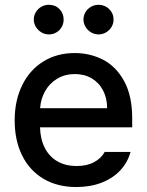

<svg xmlns="http://www.w3.org/2000/svg" viewBox="-20 -754 601 785"><path d="M40 -261.7Q40 -342.8 70.6 -405.3Q101.1 -467.8 156.7 -502.4Q212.4 -537.1 285.2 -537.1Q349.1 -537.1 402.3 -509.3Q455.6 -481.4 488 -421.6Q520.5 -361.8 520.5 -270.5V-233.4H143.6Q145 -184.1 163.8 -148.2Q182.6 -112.3 215.8 -93.8Q249 -75.2 293 -75.2Q335.4 -75.2 364.7 -91.1Q394 -106.9 408.2 -132.8H513.7Q502 -89.8 471.7 -57.4Q441.4 -24.9 395.3 -7.1Q349.1 10.7 292 10.7Q214.8 10.7 158 -22.9Q101.1 -56.6 70.6 -118.2Q40 -179.7 40 -261.7ZM418 -311.5Q418 -352.1 401.6 -383.8Q385.3 -415.5 355.5 -433.3Q325.7 -451.2 286.1 -451.2Q245.6 -451.2 214.1 -432.4Q182.6 -413.6 164.6 -381.6Q146.5 -349.6 144 -311.5ZM118.2 -673.8Q118.2 -690.4 126.5 -704.3Q134.8 -718.3 148.9 -726.3Q163.1 -734.4 179.7 -734.4Q206.1 -734.4 223.1 -717Q240.2 -699.7 240.2 -673.8Q240.2 -657.7 232.4 -643.8Q224.6 -629.9 210.7 -621.6Q196.8 -613.3 179.7 -613.3Q163.6 -613.3 149.4 -621.6Q135.3 -629.9 126.7 -644Q118.2 -658.2 118.2 -673.8ZM321.3 -673.8Q321.3 -690.4 329.6 -704.3Q337.9 -718.3 352.1 -726.3Q366.2 -734.4 382.8 -734.4Q408.7 -734.4 426.5 -716.8Q444.3 -699.2 444.3 -673.8Q444.3 -657.7 436 -643.8Q427.7 -629.9 413.6 -621.6Q399.4 -613.3 382.8 -613.3Q366.7 -613.3 352.5 -621.6Q338.4 -629.9 329.8 -644Q321.3 -658.2 321.3 -673.8Z"/></svg>

Font: Pretendard GOV Medium
Style: Regular
Weight: 500
Designer: Base glyphs from Inter by Rasmus Andersson; Hangeul glyphs from Noto Sans CJK(Source Han Sans) by Jang Soo-young and Kan
Foundry: Kil Hyung-jin
Version: Version 1.309